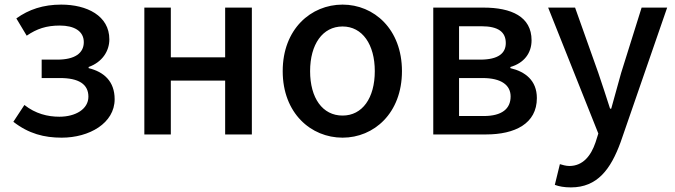

<svg xmlns="http://www.w3.org/2000/svg" viewBox="-20 -584 2931 834"><path d="M248 14C368 14 478 -49 478 -153C478 -231 431 -272 365 -288V-293C424 -314 455 -362 455 -413C455 -516 357 -564 246 -564C168 -564 105 -543 51 -504L96 -429C140 -459 181 -473 240 -473C302 -473 344 -449 344 -401C344 -353 305 -325 229 -325H161V-245H241C321 -245 364 -219 364 -164C364 -110 308 -77 238 -77C187 -77 134 -90 86 -128L38 -55C105 -3 172 14 248 14Z M607 0H722V-234H958V0H1074V-551H958V-335H722V-551H607Z M1468 14C1604 14 1726 -92 1726 -275C1726 -458 1604 -564 1468 -564C1331 -564 1208 -458 1208 -275C1208 -92 1331 14 1468 14ZM1468 -82C1381 -82 1327 -158 1327 -275C1327 -391 1381 -469 1468 -469C1554 -469 1608 -391 1608 -275C1608 -158 1554 -82 1468 -82Z M1862 0H2091C2217 0 2312 -47 2312 -158C2312 -235 2261 -273 2197 -288V-293C2256 -310 2289 -353 2289 -409C2289 -512 2201 -551 2080 -551H1862ZM1974 -325V-470H2071C2146 -470 2177 -444 2177 -397C2177 -353 2145 -325 2066 -325ZM1974 -80V-245H2076C2158 -245 2198 -214 2198 -165C2198 -112 2161 -80 2081 -80Z M2460 230C2575 230 2633 151 2676 33L2878 -551H2767L2678 -267C2664 -217 2649 -163 2635 -112H2630C2613 -164 2596 -218 2579 -267L2478 -551H2361L2579 -4L2567 34C2547 93 2512 137 2453 137C2438 137 2422 132 2412 129L2390 219C2409 226 2431 230 2460 230Z"/></svg>

Font: ChiuKong Gothic CL Medium
Style: Regular
Weight: 500
Designer: Ryoko NISHIZUKA 西塚涼子 (kana, bopomofo & ideographs); Paul D. Hunt (Latin, Greek & Cyrillic); Sandoll Communications 산돌커뮤니
Foundry: Adobe
Version: Version 1.300